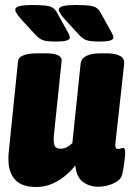

<svg xmlns="http://www.w3.org/2000/svg" viewBox="-20 -738 523 767"><path d="M124 9Q61 9 34.5 -27Q8 -63 15 -131L52 -493Q55 -525 133 -525H161Q197 -525 212.5 -517Q228 -509 226 -493L195 -195Q193 -170 198 -157Q203 -144 222 -144Q238 -144 249.5 -151.5Q261 -159 269 -166L302 -483Q306 -525 384 -525H404Q480 -525 476 -483L441 -165Q438 -143 452 -143Q458 -143 463 -145Q468 -147 472 -147Q476 -147 478 -143.5Q480 -140 480 -127Q480 -117 477.5 -96.5Q475 -76 471.5 -57Q468 -38 465 -32Q456 -14 428 -3Q400 8 373 8Q337 8 311 -11.5Q285 -31 281 -77Q266 -58 243 -38Q220 -18 190 -4.5Q160 9 124 9ZM379 -572Q341 -572 325.5 -577.5Q310 -583 293 -602L244 -655Q215 -687 215 -698Q215 -710 233.5 -714Q252 -718 281 -718Q318 -718 337 -715.5Q356 -713 365.5 -706.5Q375 -700 382 -687L422 -615Q433 -596 433 -588Q433 -572 379 -572ZM205 -572Q167 -572 151.5 -577.5Q136 -583 119 -602L70 -655Q41 -687 41 -698Q41 -710 59.5 -714Q78 -718 107 -718Q144 -718 163 -715.5Q182 -713 191.5 -706.5Q201 -700 208 -687L248 -615Q259 -596 259 -588Q259 -572 205 -572Z"/></svg>

Font: Asap Condensed Condensed Black
Style: Italic
Weight: 900
Width: 3
Italic angle: -6°
Designer: Pablo Cosgaya
Foundry: Omnibus-Type
Version: Version 3.001; ttfautohint (v1.8.4.7-5d5b)